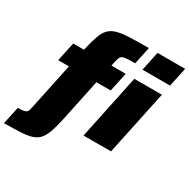

<svg xmlns="http://www.w3.org/2000/svg" viewBox="-263 -929 1295 1314"><g transform="rotate(30 384.0 -272.0)"><path d="M578 -592 610 -743H828L796 -592ZM-60 199 -30 61Q8 61 24 55.5Q40 50 45 38.5Q50 27 53 10L131 -360H46L78 -510H163L166 -523Q181 -587 195.5 -628Q210 -669 233 -692.5Q256 -716 293.5 -726.5Q331 -737 391.5 -739.5Q452 -742 542 -742L513 -605Q461 -605 436.5 -602Q412 -599 403 -587Q394 -575 388 -547L380 -510H493L461 -360H348L280 -37Q265 34 249.5 78.5Q234 123 212 147.5Q190 172 155.5 182.5Q121 193 68.5 195.5Q16 198 -60 199ZM454 0 561 -510H779L671 0Z"/></g></svg>

Font: Saira Black
Style: Italic
Weight: 900
Italic angle: -12°
Designer: Hector Gatti with collaboration of the Omnibus-Type team
Foundry: Omnibus-Type
Version: Version 1.100; ttfautohint (v1.8.3)